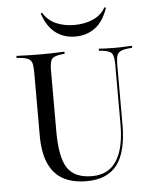

<svg xmlns="http://www.w3.org/2000/svg" viewBox="-54 -797 681 854"><g transform="rotate(-5 286.5 -370.0)"><path d="M108.1 -369.4V-492.7Q108.1 -519.4 104 -532.7Q100 -546 87.9 -552Q75.8 -558.1 52.4 -560.5L35.5 -562.1V-571Q46 -571 61.3 -570.2Q76.6 -569.4 96 -569Q115.3 -568.5 137.1 -568.5H145.2H153.2Q174.2 -568.5 192.7 -569Q211.3 -569.4 225.8 -570.2Q240.3 -571 250 -571V-562.1L236.3 -560.5Q202.4 -556.5 192.7 -544Q183.1 -531.5 183.1 -492.7V-369.4ZM298.4 11.3Q234.7 11.3 192.3 -12.9Q150 -37.1 129 -85.9Q108.1 -134.7 108.1 -208.1V-369.4H183.1V-221Q183.1 -104.8 214.9 -56.9Q246.8 -8.9 325 -8.9Q397.6 -8.9 433.9 -64.5Q470.2 -120.2 470.2 -227.4V-369.4H479V-226.6Q479 -104 435.1 -46.4Q391.1 11.3 298.4 11.3ZM470.2 -369.4V-492.7Q470.2 -531.5 460.9 -544Q451.6 -556.5 416.9 -560.5L403.2 -562.1V-571Q414.5 -570.2 433.1 -569.4Q451.6 -568.5 474.2 -568.5Q490.3 -568.5 504.8 -569Q519.4 -569.4 531.5 -570.2Q543.5 -571 551.6 -571V-562.1L533.9 -560.5Q510.5 -558.1 498.8 -551.6Q487.1 -545.2 483.1 -531.9Q479 -518.5 479 -492.7V-369.4ZM304.8 -633.9Q254 -633.9 216.9 -661.7Q179.8 -689.5 159.7 -749.2L166.1 -752.4Q186.3 -717.7 223 -701.6Q259.7 -685.5 304.8 -685.5Q350.8 -685.5 387.9 -701.6Q425 -717.7 444.4 -752.4L450.8 -749.2Q430.6 -689.5 393.1 -661.7Q355.6 -633.9 304.8 -633.9Z"/></g></svg>

Font: Playfair 144pt SemiCondensed Light
Style: Regular
Weight: 300
Width: 4
Designer: Claus Eggers Sørensen
Foundry: Claus Eggers Sørensen
Version: Version 2.203